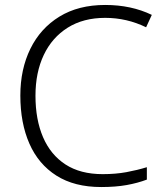

<svg xmlns="http://www.w3.org/2000/svg" viewBox="-20 -744 663 774"><path d="M404 -672Q316 -672 253 -632.5Q190 -593 156.5 -522.5Q123 -452 123 -358Q123 -262 153.5 -191Q184 -120 244 -81Q304 -42 394 -42Q446 -42 489.5 -50Q533 -58 572 -70V-20Q535 -6 490.5 2Q446 10 388 10Q280 10 207.5 -36Q135 -82 98.5 -165Q62 -248 62 -359Q62 -465 102.5 -547.5Q143 -630 219.5 -677Q296 -724 404 -724Q509 -724 592 -684L569 -634Q491 -672 404 -672Z"/></svg>

Font: BC Sans Light
Style: Regular
Weight: 300
Designer: Monotype Design Team
Foundry: Monotype Imaging Inc.
Version: Version 2.000;GOOG;noto-source:20170915:90ef993387c0